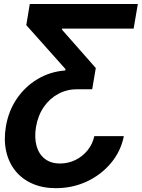

<svg xmlns="http://www.w3.org/2000/svg" viewBox="-20 -748 728 983"><path d="M614.1 -50.9Q598.5 26.8 547.9 87.1Q497.4 147.3 424.2 181.4Q351 215.4 265.8 215.4Q198 215.4 145.4 192.1Q92.8 168.9 58.7 126.6Q24.6 84.4 11.7 26.8Q-1.3 -30.9 10 -99.4Q23.4 -179.9 66 -242.5Q108.6 -305.1 172.6 -343.2Q236.6 -381.4 314 -387.2L315.5 -394L114.6 -619.3L132.5 -727.5H685.7L664.2 -601.6H297.7V-595.7L470.4 -399.7L452.1 -291.1H375.5Q323.6 -291.4 279.1 -267.7Q234.6 -244.1 204.4 -200.5Q174.2 -156.9 164 -96.2Q155.6 -42.9 167.1 -1.1Q178.6 40.7 209.2 64.9Q239.8 89.1 287.7 89.1Q329.2 89.1 365.8 71.3Q402.4 53.5 428.1 21.9Q453.8 -9.7 462.9 -50.9Z"/></svg>

Font: Inter
Style: Italic
Weight: 400
Italic angle: -9.3988°
Designer: Rasmus Andersson
Foundry: rsms
Version: Version 4.001;git-66647c0bb